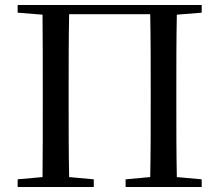

<svg xmlns="http://www.w3.org/2000/svg" viewBox="-20 -752 882 772"><path d="M51 -701 151 -693C152 -593 152 -493 152 -392V-345C152 -235 152 -138 151 -40L51 -31V0H357V-31L258 -40C256 -139 256 -236 256 -346V-392C256 -493 256 -595 258 -695H584C586 -594 586 -494 586 -392V-346C586 -235 586 -138 584 -40L485 -31V0H791V-31L691 -40C689 -139 689 -236 689 -345V-392C689 -493 689 -593 691 -693L791 -701V-732H51Z"/></svg>

Font: Noto Serif TC Medium
Style: Regular
Weight: 500
Designer: Ryoko NISHIZUKA 西塚涼子 (kana & ideographs); Frank Grießhammer (Latin, Greek & Cyrillic); Wenlong ZHANG 张文龙 (bopomofo); San
Foundry: Adobe
Version: Version 2.001;hotconv 1.1.0;makeotfexe 2.6.0